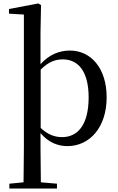

<svg xmlns="http://www.w3.org/2000/svg" viewBox="-20 -829 681 1109"><path d="M34 260H309V232L216 224L214 23V-60C261 -5 316 15 369 15C498 15 596 -93 596 -267C596 -434 506 -537 384 -537C324 -537 263 -514 214 -458V-644L217 -800L201 -809L32 -777V-750L118 -745V23L116 224L34 232ZM215 -427C262 -474 302 -486 343 -486C432 -486 492 -416 492 -267C492 -101 424 -37 339 -37C293 -37 255 -53 215 -90Z"/></svg>

Font: Noto Serif CJK SC Medium
Style: Regular
Weight: 500
Designer: Ryoko NISHIZUKA 西塚涼子 (kana & ideographs); Frank Grießhammer (Latin, Greek & Cyrillic); Wenlong ZHANG 张文龙 (bopomofo); San
Foundry: Adobe
Version: Version 2.001;hotconv 1.1.0;makeotfexe 2.6.0